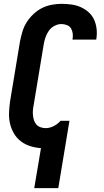

<svg xmlns="http://www.w3.org/2000/svg" viewBox="-20 -763 540 998"><path d="M158 215 193 7Q164 5 137 -3.5Q110 -12 88.5 -28.5Q67 -45 53 -68.5Q39 -92 32.5 -119Q26 -146 27 -175.5Q28 -205 32 -234L84 -548Q89 -573 96.5 -598.5Q104 -624 118.5 -647Q133 -670 153.5 -689.5Q174 -709 198 -721Q222 -733 248 -738Q274 -743 300 -743Q326 -743 351.5 -739.5Q377 -736 399.5 -726Q422 -716 440.5 -699.5Q459 -683 469 -661Q479 -639 482 -613.5Q485 -588 481 -562L480 -557H357V-559Q360 -574 358 -589Q356 -604 349 -615.5Q342 -627 328 -632.5Q314 -638 299 -638Q281 -638 263 -628.5Q245 -619 233.5 -602.5Q222 -586 216 -567.5Q210 -549 207 -531L155 -217Q152 -203 151 -189.5Q150 -176 151.5 -162.5Q153 -149 157 -137Q161 -125 169.5 -115.5Q178 -106 191 -101.5Q204 -97 217 -97Q238 -97 258 -107Q278 -117 293 -133L294 -135H341L283 215Z"/></svg>

Font: Iosevka SS18 Extrabold
Style: Italic
Weight: 800
Italic angle: -9°
Monospace: yes
Designer: Belleve Invis
Foundry: Belleve Invis
Version: Version 25.1.1; ttfautohint (v1.8.4)